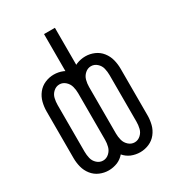

<svg xmlns="http://www.w3.org/2000/svg" viewBox="-180 -838 859 948"><g transform="rotate(-30 250.0 -363.5)"><path d="M160 8Q134 8 109.5 -2.5Q85 -13 68.5 -34Q52 -55 45.5 -80.5Q39 -106 39 -132V-398Q39 -424 45.5 -449.5Q52 -475 68.5 -496Q85 -517 109.5 -527.5Q134 -538 160 -538Q186 -538 211 -528Q215 -526 219 -524V-735H281V-524Q285 -526 289 -528Q314 -538 340 -538Q366 -538 390.5 -527.5Q415 -517 431.5 -496Q448 -475 454.5 -449.5Q461 -424 461 -398V-132Q461 -106 454.5 -80.5Q448 -55 431.5 -34Q415 -13 390.5 -2.5Q366 8 340 8Q314 8 289 -2Q266 -12 250 -31Q234 -12 211 -2Q186 8 160 8ZM160 -48Q179 -48 194 -61.5Q209 -75 214 -94Q219 -113 219 -132V-398Q219 -417 214 -436Q209 -455 194 -468.5Q179 -482 160 -482Q141 -482 126 -468.5Q111 -455 106.5 -436Q102 -417 102 -398V-132Q102 -113 106.5 -94Q111 -75 126 -61.5Q141 -48 160 -48ZM340 -48Q359 -48 374 -61.5Q389 -75 393.5 -94Q398 -113 398 -132V-398Q398 -417 393.5 -436Q389 -455 374 -468.5Q359 -482 340 -482Q321 -482 306 -468.5Q291 -455 286 -436Q281 -417 281 -398V-132Q281 -113 286 -94Q291 -75 306 -61.5Q321 -48 340 -48Z"/></g></svg>

Font: Iosevka SS01 Light
Style: Regular
Weight: 300
Monospace: yes
Designer: Belleve Invis
Foundry: Belleve Invis
Version: 2.3.3; ttfautohint (v1.8.3)